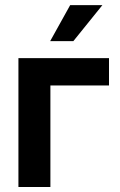

<svg xmlns="http://www.w3.org/2000/svg" viewBox="-20 -748 481 768"><path d="M416 -515.6V-406.2H181.6V0H53.7V-515.6ZM180.7 -583.5 260.7 -727.5H389.6L273.4 -583.5Z"/></svg>

Font: Inter Display Semi Bold
Style: Regular
Weight: 600
Designer: Rasmus Andersson
Foundry: rsms
Version: Version 4.000;git-37864ae